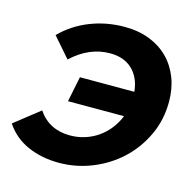

<svg xmlns="http://www.w3.org/2000/svg" viewBox="-119 -819 942 937"><g transform="rotate(15 352.0 -350.0)"><path d="M250 -418H525Q518 -488 476 -528.5Q434 -569 363 -569Q258 -569 169 -486L82 -586Q142 -647 224 -679.5Q306 -712 398 -712Q469 -712 525 -690Q581 -668 620 -628.5Q659 -589 680 -534.5Q701 -480 701 -414Q701 -323 664.5 -245Q628 -167 567 -110Q506 -53 425.5 -20.5Q345 12 258 12Q171 12 100.5 -19Q30 -50 -13 -114L114 -214Q170 -131 276 -131Q315 -131 351 -142.5Q387 -154 417 -175Q447 -196 470 -225.5Q493 -255 507 -290H224Z"/></g></svg>

Font: Argentum Sans SemiBold
Style: Italic
Weight: 600
Italic angle: -11°
Designer: Julieta Ulanovsky (font), Cristiano Sobral (main changes and remaster)
Foundry: Julieta Ulanovsky (font), Cristiano Sobral (main changes and remaster)
Version: Version 2.007;June 15, 2022;FontCreator 14.0.0.2814 64-bit; 